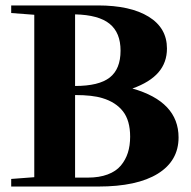

<svg xmlns="http://www.w3.org/2000/svg" viewBox="-20 -683 698 703"><path d="M21 0V-27.8L105.5 -34.2V-628.9L21 -635.3V-663.1H338.4Q457.5 -663.1 524.4 -621.8Q591.3 -580.6 591.3 -505.4Q591.3 -454.1 560.1 -418Q528.8 -381.8 464.8 -358.9Q633.8 -311 633.8 -179.7Q633.8 -94.2 557.9 -47.1Q481.9 0 339.8 0ZM254.9 -368.2Q342.3 -368.2 381.8 -399.2Q421.4 -430.2 421.4 -497.6Q421.4 -563.5 381.3 -595.9Q341.3 -628.4 254.9 -630.4ZM254.9 -32.7H301.3Q343.3 -32.7 374 -44.2Q404.8 -55.7 422.4 -76.7Q439.9 -97.7 448.2 -123.8Q456.5 -149.9 456.5 -182.6Q456.5 -241.7 430.2 -275.4Q403.8 -309.1 355 -323.7Q318.8 -335 254.9 -335Z"/></svg>

Font: Elstob 14pt
Style: Bold
Weight: 700
Designer: Peter S. Baker
Version: Version 1.015